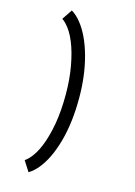

<svg xmlns="http://www.w3.org/2000/svg" viewBox="-155 -988 871 1238"><g transform="rotate(15 281.0 -369.0)"><path d="M164.6 -908.7Q196.3 -890.1 225.6 -854Q286.1 -779.8 321.3 -652.8Q356.4 -525.9 356.4 -375Q356.4 -211.4 321.3 -84.5Q286.1 42.5 225.6 116.7Q196.3 152.3 164.6 170.9L120.6 102.1Q133.3 93.3 146 80.6Q182.6 42.5 209 -22Q235.4 -86.4 251.5 -175.3Q267.1 -264.2 267.1 -372.6Q267.1 -476.1 251.5 -562Q235.4 -650.9 209 -715.3Q182.6 -779.8 146 -817.9Q132.8 -832 119.1 -840.8Z"/></g></svg>

Font: NovaMono
Style: Regular
Weight: 400
Monospace: yes
Version: Version 1.2